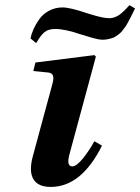

<svg xmlns="http://www.w3.org/2000/svg" viewBox="-20 -717 547 749"><path d="M107.9 -106.9 185.1 -392.1Q190.4 -412.1 186.5 -422.4Q182.6 -432.6 168 -434.1L109.9 -439.9L118.2 -473.1L348.1 -502L354 -496.1L251 -115.2Q238.3 -67.9 262.2 -67.9Q277.8 -67.9 302.2 -97.4Q326.7 -127 348.1 -166L377.9 -148.9Q297.4 12.2 178.2 12.2Q127.9 12.2 110.1 -18.3Q92.3 -48.8 107.9 -106.9ZM99.1 -566.9Q102.5 -585 111.1 -604Q119.6 -623 133.8 -642.8Q147.9 -662.6 171.6 -675.3Q195.3 -688 224.1 -688Q252.9 -688 317.9 -666Q320.8 -665 333.7 -661.1Q346.7 -657.2 351.1 -656Q355.5 -654.8 366.2 -652.1Q377 -649.4 382.6 -648.4Q388.2 -647.5 396 -646.7Q403.8 -646 410.2 -646Q427.2 -647.5 443.4 -657.7Q459.5 -668 484.9 -696.8L506.8 -684.1Q503.9 -678.7 497.6 -665.5Q491.2 -652.3 488.3 -646.7Q485.4 -641.1 479.2 -629.6Q473.1 -618.2 469.2 -613Q465.3 -607.9 458.7 -599.1Q452.1 -590.3 446.8 -586.2Q441.4 -582 433.6 -576.4Q425.8 -570.8 418 -568.4Q410.2 -565.9 400.4 -564Q390.6 -562 379.9 -562Q372.6 -562 361.6 -564.2Q350.6 -566.4 343 -568.6Q335.4 -570.8 318.4 -575.9Q301.3 -581.1 294.9 -583Q232.9 -604 195.8 -604Q168.9 -604 153.8 -591.8Q138.7 -579.6 121.1 -548.8Z"/></svg>

Font: Linguistics Pro
Style: Bold Italic
Weight: 700
Italic angle: -12°
Designer: Stefan Peev, Context Ltd
Foundry: Stefan Peev, Context Ltd
Version: Version 001.000